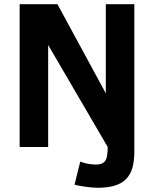

<svg xmlns="http://www.w3.org/2000/svg" viewBox="-20 -696 728 909"><path d="M616 22V-676H481V-254L252 -676H73V0H208V-483L490 0C488.8 52.9 484.7 83 434 83C408.7 83 384 78.3 360 69L333 178C352.7 185 413.8 193 441 193C564.8 193 616 145.5 616 22Z"/></svg>

Font: Fog Sans
Style: Bold
Weight: 700
Foundry: Intel Corporation
Version: Version 1.00